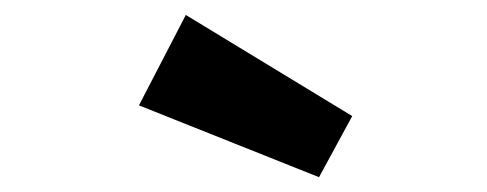

<svg xmlns="http://www.w3.org/2000/svg" viewBox="-20 -876 655 258"><path d="M408.7 -637.9 166.7 -734.4 229.7 -855.9 453.3 -720Z"/></svg>

Font: FiraCode Nerd Font Mono
Style: Bold
Weight: 700
Monospace: yes
Designer: Carrois Corporate, Edenspiekermann AG, Nikita Prokopov
Foundry: Carrois Corporate, Edenspiekermann AG, Nikita Prokopov
Version: Version 6.002;Nerd Fonts 3.3.0